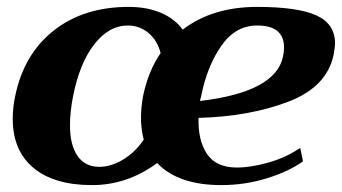

<svg xmlns="http://www.w3.org/2000/svg" viewBox="-20 -527 992 557"><path d="M17 -182Q17 -216 24 -248Q49 -370 136 -438.5Q223 -507 353 -507Q407 -507 447.5 -489.5Q488 -472 510 -441Q596 -507 726 -507Q843 -507 897.5 -482.5Q952 -458 952 -401Q952 -393 948 -369Q929 -275 816.5 -232Q704 -189 556 -185Q554 -120 580.5 -80.5Q607 -41 667 -41Q708 -41 759 -55.5Q810 -70 851 -98L859 -59Q819 -30 755 -10Q691 10 622 10Q497 10 436 -54Q349 10 247 10Q137 10 77 -40Q17 -90 17 -182ZM397 -122Q389 -152 389 -186Q389 -215 395 -248Q410 -321 446 -373Q436 -411 410 -432Q384 -453 351 -453Q296 -453 253.5 -398.5Q211 -344 192 -248Q183 -202 183 -164Q183 -106 205 -74.5Q227 -43 268 -43Q302 -43 337 -64Q372 -85 397 -122ZM801 -363Q804 -377 804 -389Q804 -453 726 -453Q663 -453 622 -394Q581 -335 564 -250L560 -234Q780 -260 801 -363Z"/></svg>

Font: Trirong ExtraBold
Style: Italic
Weight: 800
Italic angle: -12°
Designer: Katatrad Team
Foundry: CadsonDemak
Version: Version 1.001